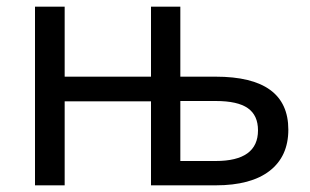

<svg xmlns="http://www.w3.org/2000/svg" viewBox="-20 -556 930 576"><path d="M85 0V-536H174V-326H433V-536H521V-326H627Q845 -326 845 -167Q845 -87 789 -43.5Q733 0 627 0H433V-252H174V0ZM521 -73H627Q754 -73 754 -165Q754 -210 723.5 -231.5Q693 -253 627 -253H521Z"/></svg>

Font: Noto Sans Living
Style: Regular
Weight: 400
Designer: Monotype Design Team
Foundry: Monotype Imaging Inc.
Version: Version 2.013; ttfautohint (v1.8.4.7-5d5b)